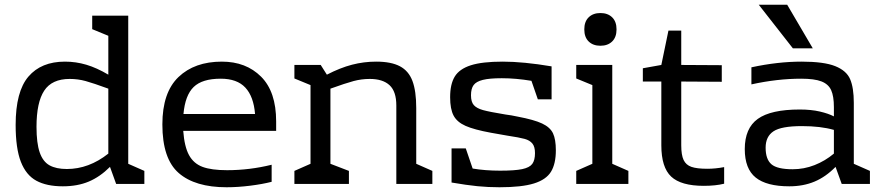

<svg xmlns="http://www.w3.org/2000/svg" viewBox="-20 -776 3725 810"><path d="M589 -55V0H470L444 -72Q402 -30 354.5 -10Q307 10 245 10Q177 10 133.5 -13.5Q90 -37 68 -93.5Q46 -150 46 -249Q46 -390 100 -453Q154 -516 254 -516Q300 -516 344 -503Q388 -490 437 -461V-625L369 -653V-710H521V-85ZM262 -63Q355 -63 437 -128V-402Q374 -425 341.5 -434Q309 -443 274 -443Q199 -443 166.5 -393.5Q134 -344 134 -241Q134 -172 147.5 -133Q161 -94 189 -78.5Q217 -63 262 -63Z M1145 -264V-224H753Q758 -157 777.5 -121.5Q797 -86 834.5 -72Q872 -58 938 -58Q1033 -58 1126 -81V-9Q1087 1 1035 7.5Q983 14 936 14Q803 14 734 -46Q665 -106 665 -251Q665 -386 733 -451Q801 -516 916 -516Q1018 -516 1081.5 -452.5Q1145 -389 1145 -264ZM754 -295H1056Q1050 -369 1015 -406.5Q980 -444 911 -444Q833 -444 797 -409Q761 -374 754 -295Z M1804 -55V0H1652V-331Q1652 -390 1623.5 -416.5Q1595 -443 1540 -443Q1505 -443 1471.5 -434Q1438 -425 1374 -402V-85L1452 -55V0H1222V-55L1290 -85V-417L1222 -445V-502H1333L1359 -461Q1415 -490 1465 -503Q1515 -516 1567 -516Q1630 -516 1667 -496.5Q1704 -477 1720 -434.5Q1736 -392 1736 -320V-85Z M2325 -142Q2325 -85 2304.5 -51.5Q2284 -18 2232.5 -2Q2181 14 2087 14Q2039 14 1994 9.5Q1949 5 1885 -6V-150H1945L1974 -65Q2027 -56 2090 -56Q2152 -56 2183 -62.5Q2214 -69 2225.5 -84.5Q2237 -100 2237 -130Q2237 -157 2226 -170.5Q2215 -184 2193.5 -190Q2172 -196 2119 -204L2051 -216Q1980 -229 1944 -245Q1908 -261 1893.5 -288.5Q1879 -316 1879 -366Q1879 -421 1898.5 -453Q1918 -485 1966 -500.5Q2014 -516 2101 -516Q2188 -516 2307 -496V-357H2249L2222 -435Q2156 -446 2097 -446Q2045 -446 2017 -439Q1989 -432 1978 -417Q1967 -402 1967 -374Q1967 -346 1979 -332.5Q1991 -319 2018 -311.5Q2045 -304 2112 -293Q2137 -290 2164 -284Q2233 -271 2267 -255Q2301 -239 2313 -213.5Q2325 -188 2325 -142Z M2581 -652Q2581 -619 2562.5 -601Q2544 -583 2513 -583Q2482 -583 2463.5 -601Q2445 -619 2445 -652Q2445 -685 2463.5 -703Q2482 -721 2513 -721Q2544 -721 2562.5 -703Q2581 -685 2581 -652ZM2563 -85 2631 -55V0H2411V-55L2479 -85V-417L2411 -445V-502H2563Z M2770 -163V-432H2692V-488L2770 -502L2800 -647H2854V-502L3025 -501V-431L2854 -432V-163Q2854 -122 2864 -101Q2874 -80 2897 -72Q2920 -64 2964 -64Q2998 -64 3035 -71V-1Q2999 8 2949 8Q2853 8 2811.5 -31Q2770 -70 2770 -163Z M3650 -55V0H3531L3505 -72Q3464 -30 3416.5 -10Q3369 10 3310 10Q3214 10 3168 -27Q3122 -64 3122 -147Q3122 -235 3177 -274.5Q3232 -314 3354 -314Q3402 -314 3438.5 -305.5Q3475 -297 3498 -285V-324Q3498 -370 3486.5 -395.5Q3475 -421 3445.5 -432.5Q3416 -444 3360 -444Q3259 -444 3150 -420V-492Q3261 -516 3362 -516Q3456 -516 3503.5 -497Q3551 -478 3566.5 -442Q3582 -406 3582 -342V-85ZM3324 -62Q3372 -62 3416.5 -79.5Q3461 -97 3498 -128V-228Q3442 -244 3363 -244Q3276 -244 3243 -222Q3210 -200 3210 -153Q3210 -104 3234.5 -83Q3259 -62 3324 -62ZM3301 -756 3409 -572H3325L3181 -756Z"/></svg>

Font: Rhodium Libre
Style: Regular
Weight: 400
Designer: James Puckett
Foundry: Dunwich Type Founders
Version: Version 1.001; ttfautohint (v1.3)